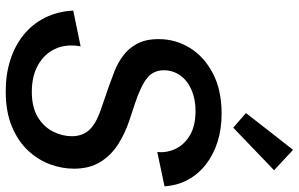

<svg xmlns="http://www.w3.org/2000/svg" viewBox="-200 -796 1008 647"><g transform="rotate(90 303.5 -472.0)"><path d="M287.1 12.2Q229.5 12.2 181.2 -3.4Q132.8 -19 96.7 -48.3Q60.5 -77.6 39.3 -119.9Q18.1 -162.1 15.1 -215.3L135.7 -240.2Q127 -191.9 144 -154.8Q161.1 -117.7 198.7 -96.7Q236.3 -75.7 288.1 -75.7Q341.3 -75.7 374.3 -95.9Q407.2 -116.2 422.9 -147.2Q438.5 -178.2 438.5 -210.4Q438.5 -246.1 417.7 -269Q397 -292 346.7 -309.1L269 -335.9Q246.6 -343.8 219.2 -354.5Q191.9 -365.2 167.2 -383.3Q142.6 -401.4 127 -430.4Q111.3 -459.5 111.3 -502.9Q111.3 -561 141.4 -609.1Q171.4 -657.2 227.5 -686.3Q283.7 -715.3 361.8 -715.3Q414.6 -715.3 458 -701.4Q501.5 -687.5 533.9 -662.1Q566.4 -636.7 585.4 -601.6Q604.5 -566.4 607.4 -522.9L491.7 -498.5Q495.1 -530.3 481 -560.1Q466.8 -589.8 435.1 -608.6Q403.3 -627.4 354 -627.4Q313.5 -627.4 282.2 -613.8Q251 -600.1 233.6 -575.7Q216.3 -551.3 216.3 -520.5Q216.3 -485.4 242.4 -464.4Q268.6 -443.4 326.7 -423.8L385.7 -404.3Q429.7 -389.6 466.6 -366Q503.4 -342.3 525.6 -306.2Q547.9 -270 547.9 -217.3Q547.9 -177.2 533 -136.7Q518.1 -96.2 486.3 -62.5Q454.6 -28.8 405.3 -8.3Q356 12.2 287.1 12.2ZM409.7 -754.4 360.4 -797.4 484.4 -956.1 553.2 -892.1Z"/></g></svg>

Font: Schibsted Grotesk Medium
Style: Italic
Weight: 500
Italic angle: -12°
Designer: Bakken & Baeck AS, Henrik Kongsvoll
Foundry: Schibsted ASA
Version: Version 1.100;gftools[0.9.25]